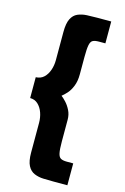

<svg xmlns="http://www.w3.org/2000/svg" viewBox="-136 -822 672 1035"><g transform="rotate(15 200.0 -304.0)"><path d="M314.5 -638.7Q293 -638.7 281.2 -632.8Q269.5 -627 265.1 -606Q260.7 -585 260.7 -539.1V-441.4Q260.7 -403.3 249.5 -375.5Q238.3 -347.7 223.1 -331.1Q208 -314.5 195.3 -304.7Q206.1 -296.9 221.7 -280.3Q237.3 -263.7 249 -240.2Q260.7 -216.8 260.7 -188.5V-68.4Q260.7 -23.4 265.1 -2.4Q269.5 18.6 281.2 24.9Q293 31.2 314.5 31.2H350.6V153.3H272.5Q244.1 153.3 216.8 152.3Q189.5 151.4 166 141.6Q142.6 131.8 129.4 106.4Q116.2 81.1 116.2 33.2V-131.8Q116.2 -162.1 106.9 -188.5Q97.7 -214.8 79.6 -231.9Q61.5 -249 35.2 -249V-365.2Q62.5 -366.2 80.1 -382.8Q97.7 -399.4 106.9 -425.8Q116.2 -452.1 116.2 -482.4V-639.6Q116.2 -687.5 128.9 -712.9Q141.6 -738.3 164.1 -748Q186.5 -757.8 214.8 -759.3Q243.2 -760.7 272.5 -760.7H350.6V-638.7Z"/></g></svg>

Font: Josefin Sans CFJ
Style: Bold
Weight: 700
Designer: Santiago Orozco
Foundry: Typemade
Version: Version 2.001